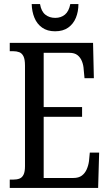

<svg xmlns="http://www.w3.org/2000/svg" viewBox="-20 -925 539 945"><path d="M28 0V-41H45Q63 -41 76 -46Q89 -51 96 -65.5Q103 -80 103 -107V-602Q103 -633 95.5 -648Q88 -663 75 -668Q62 -673 45 -673H28V-714H438L442 -540H396L392 -582Q391 -604 383.5 -623Q376 -642 361.5 -653.5Q347 -665 322 -665H195V-398H384V-350H195V-49H341Q367 -49 382.5 -60.5Q398 -72 406.5 -91Q415 -110 418 -132L422 -174H468L463 0ZM251 -771Q213 -771 187.5 -789Q162 -807 149.5 -837.5Q137 -868 136 -905H177Q183 -869 203 -853Q223 -837 252 -837Q280 -837 299.5 -853Q319 -869 326 -905H366Q366 -868 353.5 -837.5Q341 -807 315.5 -789Q290 -771 251 -771Z"/></svg>

Font: Noto Serif ExtraCondensed
Style: Regular
Weight: 400
Width: 2
Designer: Monotype Design Team
Foundry: Monotype Imaging Inc.
Version: Version 2.013